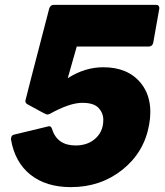

<svg xmlns="http://www.w3.org/2000/svg" viewBox="-20 -754 677 788"><path d="M271 14Q169 14 105 -37Q41 -88 25 -182Q25 -200 40 -202L181 -236Q190 -236 193 -226Q214 -157 290 -157Q335 -157 365 -180Q404 -210 404 -262Q404 -290 384.5 -311Q365 -332 318 -332Q266 -332 185 -287Q179 -284 173 -284Q168 -284 91 -327Q84 -332 84 -340Q84 -343 182 -719Q187 -734 200 -734H621Q634 -734 634 -720L609 -579Q606 -564 591 -563H295L258 -433Q328 -478 404 -478Q505 -478 558 -413Q597 -365 597 -294Q597 -269 592 -242Q572 -129 482.5 -57.5Q393 14 271 14Z"/></svg>

Font: YamahaIndonesia935. App XBold
Style: Italic
Weight: 800
Italic angle: -10°
Designer: Dalton Maag Ltd
Foundry: Dalton Maag Ltd
Version: Version 1.002; January 01, 2024; Regular/Italic